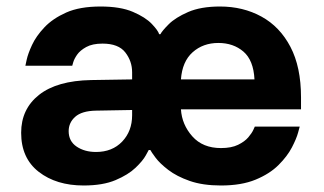

<svg xmlns="http://www.w3.org/2000/svg" viewBox="-20 -560 996 590"><path d="M237 10Q153 10 99 -32Q45 -74 45 -152Q45 -225 100 -268.5Q155 -312 260 -314L386 -316V-338Q386 -372 365 -399Q344 -426 295 -426Q264 -426 245 -415.5Q226 -405 217 -392Q208 -379 205 -368.5Q202 -358 202 -358H58Q58 -358 62 -376.5Q66 -395 78.5 -422Q91 -449 116.5 -476Q142 -503 183.5 -521.5Q225 -540 289 -540Q350 -540 388.5 -523.5Q427 -507 446.5 -486.5Q466 -466 469 -455H473Q478 -465 498.5 -485.5Q519 -506 558 -523Q597 -540 656 -540Q727 -540 783.5 -509Q840 -478 872.5 -416Q905 -354 905 -261V-224H536Q539 -177 571 -141Q603 -105 659 -105Q691 -105 711.5 -115Q732 -125 743 -138Q754 -151 758.5 -161Q763 -171 763 -171H901Q901 -171 896 -152.5Q891 -134 877 -107Q863 -80 836 -53Q809 -26 765.5 -8Q722 10 659 10Q603 10 563 -4Q523 -18 497 -38Q471 -58 458 -75.5Q445 -93 442 -99H437Q437 -99 428 -82.5Q419 -66 396.5 -44.5Q374 -23 335 -6.5Q296 10 237 10ZM536 -316H762Q759 -375 728 -401.5Q697 -428 651 -428Q604 -428 572 -399.5Q540 -371 536 -316ZM275 -93Q325 -93 355.5 -125Q386 -157 386 -206V-222L274 -220Q231 -219 211 -201Q191 -183 191 -157Q191 -126 215.5 -109.5Q240 -93 275 -93Z"/></svg>

Font: Be Vietnam Pro
Style: Bold
Weight: 700
Designer: Lam Bao, Tony Le, Vietanh Nguyen
Foundry: Yellow Type Foundry
Version: Version 1.002; ttfautohint (v1.8.3)